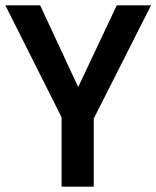

<svg xmlns="http://www.w3.org/2000/svg" viewBox="-20 -697 584 717"><path d="M210 0V-259L0 -677H130L272 -372L416 -677H544L330 -254V0Z"/></svg>

Font: Amaranth
Style: Regular
Weight: 400
Designer: Gesine Todt
Foundry: Gesine Todt
Version: Version 1.000